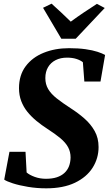

<svg xmlns="http://www.w3.org/2000/svg" viewBox="-20 -1015 592 1046"><path d="M231.5 11Q180.5 11 132.5 3Q84.5 -5 49.8 -16.2Q15 -27.5 3 -36.5L31.5 -188H119L125 -75.5Q141 -61.5 169.5 -51.2Q198 -41 230.5 -41Q264.5 -41 289.5 -49.2Q314.5 -57.5 331 -72.8Q347.5 -88 355.8 -109.2Q364 -130.5 364.5 -157Q364.5 -188 351 -213Q337.5 -238 309.2 -261.8Q281 -285.5 238 -313Q207 -333 179 -356Q151 -379 129.5 -405.5Q108 -432 95.8 -464Q83.5 -496 83.5 -534.5Q83.5 -605.5 119.8 -654Q156 -702.5 218 -727.5Q280 -752.5 356 -752.5Q407 -752.5 445.8 -747Q484.5 -741.5 511.2 -732.8Q538 -724 552.5 -715.5L527.5 -571H439.5L431.5 -676Q418 -687 396 -694Q374 -701 345 -701Q310 -701 283.2 -687.5Q256.5 -674 241.8 -649Q227 -624 227 -589.5Q227 -556 242.5 -529.8Q258 -503.5 289 -479Q320 -454.5 365.5 -425Q405.5 -399.5 440 -369.2Q474.5 -339 495.8 -301Q517 -263 517 -214Q517 -152.5 484.5 -101.2Q452 -50 388.5 -19.5Q325 11 231.5 11ZM314 -804 214.5 -972.5 261 -995Q288 -970.5 314.5 -946Q341 -921.5 365.5 -897Q400 -922.5 436.2 -946.8Q472.5 -971 508 -994L550.5 -971.5L392.5 -804Z"/></svg>

Font: Merriweather 48pt ExtraBold
Style: Italic
Weight: 800
Italic angle: -7.8°
Version: Version 2.101